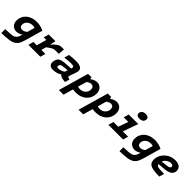

<svg xmlns="http://www.w3.org/2000/svg" viewBox="336 -2372 4232 4232"><g transform="rotate(45 2452.5 -256.0)"><path d="M345.2 -49.8 350.1 -66.9Q279.3 -16.1 203.1 -16.1Q171.4 -16.1 142.1 -27.3Q112.8 -38.6 88.6 -59.8Q64.5 -81.1 49.8 -116.5Q35.2 -151.9 35.2 -195.8Q35.2 -257.3 59.6 -311.3Q84 -365.2 127.7 -404.8Q171.4 -444.3 235.4 -467.3Q299.3 -490.2 375 -490.2Q493.2 -490.2 599.1 -437L482.9 -29.8Q468.3 21 453.6 56.4Q439 91.8 418 121.6Q397 151.4 371.6 169.9Q346.2 188.5 309.1 202.1Q272 215.8 226.6 222.9Q181.2 230 119.1 232.9L-4.9 238.8V117.2L125 110.8Q181.6 108.4 217 100.1Q252.4 91.8 277.6 72.3Q302.7 52.7 317.1 24.9Q331.5 -2.9 345.2 -49.8ZM187 -216.8Q187 -176.8 209.7 -155.8Q232.4 -134.8 272.9 -134.8Q318.4 -134.8 382.8 -183.1L433.1 -359.9Q400.4 -371.1 369.1 -371.1Q327.1 -371.1 292 -358.2Q256.8 -345.2 234.4 -323.5Q211.9 -301.8 199.5 -274.2Q187 -246.6 187 -216.8Z M635.7 -122.1H737.8L804.7 -355H722.7L757.8 -477.1H966.8L937 -346.2Q997.6 -406.7 1034.9 -435.3Q1072.3 -463.9 1099.1 -472.9Q1126 -481.9 1164.6 -481.9H1227.5L1213.9 -333H1133.8Q1099.6 -333 1078.6 -330.1Q1057.6 -327.1 1031.5 -314.7Q1005.4 -302.2 982.7 -286.6Q960 -271 913.6 -235.8L881.8 -122.1H1007.8L972.7 0H600.6Z M1731.4 -180.2Q1719.7 -145.5 1719.7 -132.8Q1719.7 -121.1 1727.1 -115.5Q1734.4 -109.9 1751.5 -106.9L1782.7 -101.1L1750.5 8.8L1706.5 4.9Q1609.9 -3.4 1578.6 -48.8H1572.8Q1524.4 -18.6 1475.1 -4.9Q1425.8 8.8 1363.8 8.8Q1307.1 8.8 1275.9 -20.8Q1244.6 -50.3 1244.6 -99.1Q1244.6 -134.8 1256.8 -172.6Q1269 -210.4 1290.5 -231.9Q1316.4 -257.8 1362.8 -270.5Q1409.2 -283.2 1506.3 -289.1L1636.7 -296.9Q1646.5 -326.7 1646.5 -337.9Q1646.5 -358.4 1625 -367.7Q1603.5 -377 1552.7 -377Q1482.9 -377 1360.4 -360.8L1391.6 -475.1Q1513.2 -490.2 1592.8 -490.2Q1692.9 -490.2 1741.7 -463.4Q1790.5 -436.5 1790.5 -379.9Q1790.5 -348.6 1775.4 -304.2ZM1427.7 -94.2Q1462.4 -94.2 1507.8 -108.2Q1553.2 -122.1 1586.4 -147.9L1608.4 -213.9L1523.4 -206.1Q1468.3 -201.7 1444.8 -195.8Q1421.4 -189.9 1410.6 -179.2Q1390.6 -159.2 1390.6 -127Q1390.6 -111.8 1400.9 -103Q1411.1 -94.2 1427.7 -94.2Z M1780.3 230 1983.4 -477.1H2091.3L2099.1 -428.2Q2179.2 -490.2 2261.2 -490.2Q2292.5 -490.2 2321.3 -478.3Q2350.1 -466.3 2374 -443.6Q2397.9 -420.9 2412.1 -383.5Q2426.3 -346.2 2426.3 -299.8Q2426.3 -235.4 2401.6 -179Q2377 -122.6 2333 -81.3Q2289.1 -40 2224.6 -16.1Q2160.2 7.8 2083.5 7.8Q2039.1 7.8 1991.2 0L1925.3 230ZM2191.4 -371.1Q2146.5 -371.1 2085.4 -326.2L2026.4 -122.1Q2059.1 -110.8 2089.4 -110.8Q2173.8 -110.8 2224.1 -160.6Q2274.4 -210.4 2274.4 -278.8Q2274.4 -323.7 2252.4 -347.4Q2230.5 -371.1 2191.4 -371.1Z M2394 230 2597.2 -477.1H2705.1L2712.9 -428.2Q2793 -490.2 2875 -490.2Q2906.2 -490.2 2935.1 -478.3Q2963.9 -466.3 2987.8 -443.6Q3011.7 -420.9 3025.9 -383.5Q3040 -346.2 3040 -299.8Q3040 -235.4 3015.4 -179Q2990.7 -122.6 2946.8 -81.3Q2902.8 -40 2838.4 -16.1Q2773.9 7.8 2697.3 7.8Q2652.8 7.8 2605 0L2539.1 230ZM2805.2 -371.1Q2760.3 -371.1 2699.2 -326.2L2640.1 -122.1Q2672.9 -110.8 2703.1 -110.8Q2787.6 -110.8 2837.9 -160.6Q2888.2 -210.4 2888.2 -278.8Q2888.2 -323.7 2866.2 -347.4Q2844.2 -371.1 2805.2 -371.1Z M3480 -578.1Q3434.6 -578.1 3409.7 -596.2Q3384.8 -614.3 3384.8 -648.9Q3384.8 -691.9 3415.8 -721.4Q3446.8 -751 3509.8 -751Q3556.2 -751 3580.6 -732.9Q3605 -714.8 3605 -680.2Q3605 -633.3 3573 -605.7Q3541 -578.1 3480 -578.1ZM3128.9 -122.1H3276.9L3359.9 -355H3215.8L3251 -477.1H3547.9L3421.9 -122.1H3587.9L3552.7 0H3093.8Z M4027.8 -49.8 4032.7 -66.9Q3961.9 -16.1 3885.7 -16.1Q3854 -16.1 3824.7 -27.3Q3795.4 -38.6 3771.2 -59.8Q3747.1 -81.1 3732.4 -116.5Q3717.8 -151.9 3717.8 -195.8Q3717.8 -257.3 3742.2 -311.3Q3766.6 -365.2 3810.3 -404.8Q3854 -444.3 3918 -467.3Q3981.9 -490.2 4057.6 -490.2Q4175.8 -490.2 4281.7 -437L4165.5 -29.8Q4150.9 21 4136.2 56.4Q4121.6 91.8 4100.6 121.6Q4079.6 151.4 4054.2 169.9Q4028.8 188.5 3991.7 202.1Q3954.6 215.8 3909.2 222.9Q3863.8 230 3801.8 232.9L3677.7 238.8V117.2L3807.6 110.8Q3864.3 108.4 3899.7 100.1Q3935.1 91.8 3960.2 72.3Q3985.4 52.7 3999.8 24.9Q4014.2 -2.9 4027.8 -49.8ZM3869.6 -216.8Q3869.6 -176.8 3892.3 -155.8Q3915 -134.8 3955.6 -134.8Q4001 -134.8 4065.4 -183.1L4115.7 -359.9Q4083 -371.1 4051.8 -371.1Q4009.8 -371.1 3974.6 -358.2Q3939.5 -345.2 3917 -323.5Q3894.5 -301.8 3882.1 -274.2Q3869.6 -246.6 3869.6 -216.8Z M4727.5 -103 4694.3 13.2Q4606.4 13.2 4545.2 6.1Q4483.9 -1 4444.3 -14.6Q4404.8 -28.3 4382.6 -52Q4360.4 -75.7 4351.8 -104.2Q4343.3 -132.8 4343.3 -174.8Q4343.3 -219.2 4359.4 -264.9Q4375.5 -310.5 4406.5 -351.1Q4437.5 -391.6 4478.8 -423.3Q4520 -455.1 4574.2 -473.6Q4628.4 -492.2 4686.5 -492.2Q4778.8 -492.2 4828.6 -453.6Q4878.4 -415 4878.4 -348.1Q4878.4 -274.9 4822.5 -233.6Q4766.6 -192.4 4642.6 -182.1L4489.3 -168.9Q4491.2 -151.4 4499 -140.4Q4506.8 -129.4 4521.5 -121.6Q4536.1 -113.8 4564.9 -109.9Q4593.8 -106 4630.9 -104.5Q4668 -103 4727.5 -103ZM4668.5 -378.9Q4613.8 -378.9 4566.2 -345.2Q4518.6 -311.5 4498.5 -258.8L4642.6 -274.9Q4694.3 -280.8 4715.3 -294.7Q4736.3 -308.6 4736.3 -333Q4736.3 -354 4718.5 -366.5Q4700.7 -378.9 4668.5 -378.9Z"/></g></svg>

Font: IntelOne Mono Bold
Style: Italic
Weight: 700
Italic angle: -16°
Designer: Fred Shallcrass
Foundry: Frere-Jones Type LLC
Version: Version 1.200;hotconv 1.1.0;makeotfexe 2.6.0;FJTRelease1.2